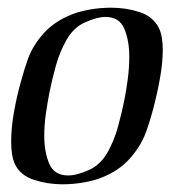

<svg xmlns="http://www.w3.org/2000/svg" viewBox="-20 -484 449 499"><path d="M142 -5Q104 -5 68.5 -16.5Q33 -28 19 -57Q9 -78 9 -116Q9 -151 16 -191Q23 -231 33.5 -269Q44 -307 53 -332Q66 -367 94 -398Q122 -429 168 -447Q185 -454 212.5 -459Q240 -464 269 -464Q308 -464 343 -452.5Q378 -441 393 -411Q403 -391 403 -354Q403 -320 395.5 -279Q388 -238 378 -200.5Q368 -163 358 -137Q345 -103 317 -71.5Q289 -40 243 -22Q226 -15 198.5 -10Q171 -5 142 -5ZM157 -28Q180 -28 213 -43Q242 -57 259.5 -88Q277 -119 287 -156Q297 -193 303 -223Q308 -248 312 -278Q316 -308 316 -337Q316 -379 303 -409.5Q290 -440 254 -440Q232 -440 199 -425Q171 -412 153 -380.5Q135 -349 125 -312.5Q115 -276 109 -246Q104 -221 99.5 -190.5Q95 -160 95 -131Q95 -89 108 -58.5Q121 -28 157 -28Z"/></svg>

Font: Kings
Style: Regular
Weight: 400
Designer: Robert E. Leuschke
Foundry: Robert E. Leuschke
Version: Version 1.010; ttfautohint (v1.8.3)